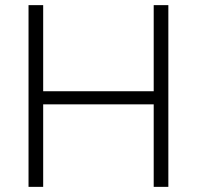

<svg xmlns="http://www.w3.org/2000/svg" viewBox="-20 -727 766 747"><path d="M91 0V-707H148V-372H578V-707H635V0H578V-321H148V0Z"/></svg>

Font: Onest ExtraLight
Style: Regular
Weight: 250
Designer: Dmitri Voloshin, Andrey Kudryavtsev
Foundry: Dmitri Voloshin, Andrey Kudryavtsev
Version: Version 1.000;gftools[0.9.33]